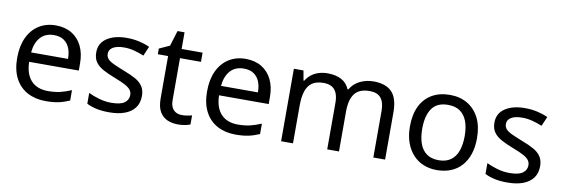

<svg xmlns="http://www.w3.org/2000/svg" viewBox="-51 -1023 4089 1398"><g transform="rotate(10 1993.5 -324.5)"><path d="M292 -546Q361 -546 410.5 -516Q460 -486 486.5 -431.5Q513 -377 513 -304V-251H146Q148 -160 192.5 -112.5Q237 -65 317 -65Q368 -65 407.5 -74.5Q447 -84 489 -102V-25Q448 -7 408 1.5Q368 10 313 10Q237 10 178.5 -21Q120 -52 87.5 -113.5Q55 -175 55 -264Q55 -352 84.5 -415Q114 -478 167.5 -512Q221 -546 292 -546ZM291 -474Q228 -474 191.5 -433.5Q155 -393 148 -321H421Q421 -367 407 -401Q393 -435 364.5 -454.5Q336 -474 291 -474Z M998 -148Q998 -96 972 -61Q946 -26 898 -8Q850 10 784 10Q728 10 687.5 1Q647 -8 616 -24V-104Q648 -88 693.5 -74.5Q739 -61 786 -61Q853 -61 883 -82.5Q913 -104 913 -140Q913 -160 902 -176Q891 -192 862.5 -208Q834 -224 781 -244Q729 -264 692 -284Q655 -304 635 -332Q615 -360 615 -404Q615 -472 670.5 -509Q726 -546 816 -546Q865 -546 907.5 -536.5Q950 -527 987 -510L957 -440Q923 -454 886 -464Q849 -474 810 -474Q756 -474 727.5 -456.5Q699 -439 699 -409Q699 -387 712 -371.5Q725 -356 755.5 -341.5Q786 -327 837 -307Q888 -288 924 -268Q960 -248 979 -219.5Q998 -191 998 -148Z M1307 -62Q1327 -62 1348 -65.5Q1369 -69 1382 -73V-6Q1368 1 1342 5.5Q1316 10 1292 10Q1250 10 1214.5 -4.5Q1179 -19 1157 -55Q1135 -91 1135 -156V-468H1059V-510L1136 -545L1171 -659H1223V-536H1378V-468H1223V-158Q1223 -109 1246.5 -85.5Q1270 -62 1307 -62Z M1696 -546Q1765 -546 1814.5 -516Q1864 -486 1890.5 -431.5Q1917 -377 1917 -304V-251H1550Q1552 -160 1596.5 -112.5Q1641 -65 1721 -65Q1772 -65 1811.5 -74.5Q1851 -84 1893 -102V-25Q1852 -7 1812 1.5Q1772 10 1717 10Q1641 10 1582.5 -21Q1524 -52 1491.5 -113.5Q1459 -175 1459 -264Q1459 -352 1488.5 -415Q1518 -478 1571.5 -512Q1625 -546 1696 -546ZM1695 -474Q1632 -474 1595.5 -433.5Q1559 -393 1552 -321H1825Q1825 -367 1811 -401Q1797 -435 1768.5 -454.5Q1740 -474 1695 -474Z M2641 -546Q2732 -546 2777 -499.5Q2822 -453 2822 -349V0H2735V-345Q2735 -408 2708.5 -440Q2682 -472 2626 -472Q2548 -472 2514.5 -427Q2481 -382 2481 -296V0H2394V-345Q2394 -387 2382 -415.5Q2370 -444 2346 -458Q2322 -472 2284 -472Q2230 -472 2199 -449.5Q2168 -427 2154.5 -384Q2141 -341 2141 -278V0H2053V-536H2124L2137 -463H2142Q2159 -491 2183.5 -509.5Q2208 -528 2238 -537Q2268 -546 2300 -546Q2362 -546 2403.5 -524Q2445 -502 2464 -456H2469Q2496 -502 2542.5 -524Q2589 -546 2641 -546Z M3454 -269Q3454 -202 3436.5 -150.5Q3419 -99 3386.5 -63Q3354 -27 3307.5 -8.5Q3261 10 3204 10Q3151 10 3106 -8.5Q3061 -27 3028 -63Q2995 -99 2976.5 -150.5Q2958 -202 2958 -269Q2958 -358 2988 -419.5Q3018 -481 3074 -513.5Q3130 -546 3207 -546Q3280 -546 3335.5 -513.5Q3391 -481 3422.5 -419.5Q3454 -358 3454 -269ZM3049 -269Q3049 -206 3065.5 -159.5Q3082 -113 3117 -88Q3152 -63 3206 -63Q3260 -63 3295 -88Q3330 -113 3346.5 -159.5Q3363 -206 3363 -269Q3363 -333 3346 -378Q3329 -423 3294.5 -447.5Q3260 -472 3205 -472Q3123 -472 3086 -418Q3049 -364 3049 -269Z M3942 -148Q3942 -96 3916 -61Q3890 -26 3842 -8Q3794 10 3728 10Q3672 10 3631.5 1Q3591 -8 3560 -24V-104Q3592 -88 3637.5 -74.5Q3683 -61 3730 -61Q3797 -61 3827 -82.5Q3857 -104 3857 -140Q3857 -160 3846 -176Q3835 -192 3806.5 -208Q3778 -224 3725 -244Q3673 -264 3636 -284Q3599 -304 3579 -332Q3559 -360 3559 -404Q3559 -472 3614.5 -509Q3670 -546 3760 -546Q3809 -546 3851.5 -536.5Q3894 -527 3931 -510L3901 -440Q3867 -454 3830 -464Q3793 -474 3754 -474Q3700 -474 3671.5 -456.5Q3643 -439 3643 -409Q3643 -387 3656 -371.5Q3669 -356 3699.5 -341.5Q3730 -327 3781 -307Q3832 -288 3868 -268Q3904 -248 3923 -219.5Q3942 -191 3942 -148Z"/></g></svg>

Font: uguzrati15
Style: Book
Weight: 400
Designer: Jelle Bosma - Monotype Design Team, Universal Thirst
Foundry: Monotype Imaging Inc.
Version: Version 2.106